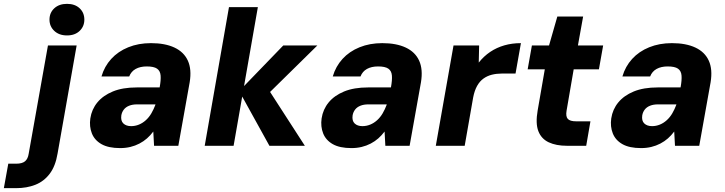

<svg xmlns="http://www.w3.org/2000/svg" viewBox="-132 -757 3765 997"><path d="M-112 220 -89 93H-48Q-17 93 -2 80.5Q13 68 17 41L117 -521H266L167 40Q156 106 126 145.5Q96 185 51.5 202.5Q7 220 -48 220ZM216 -573Q175 -573 150 -596.5Q125 -620 125 -655Q125 -691 150 -714Q175 -737 216 -737Q257 -737 281.5 -714Q306 -691 306 -655Q306 -620 281.5 -596.5Q257 -573 216 -573Z M492 12Q431 12 395 -8.5Q359 -29 345 -64.5Q331 -100 337 -142Q344 -189 373.5 -225Q403 -261 454 -282Q505 -303 578 -303H697Q704 -341 702 -365Q700 -389 683.5 -400.5Q667 -412 630 -412Q596 -412 572.5 -399Q549 -386 539 -360H395Q410 -412 445.5 -451Q481 -490 534 -511.5Q587 -533 652 -533Q725 -533 774 -510Q823 -487 843.5 -442Q864 -397 853 -330L794 0H668L664 -74Q649 -54 631.5 -38.5Q614 -23 592 -11.5Q570 0 545 6Q520 12 492 12ZM549 -102Q570 -102 589.5 -110Q609 -118 625.5 -133Q642 -148 654 -168.5Q666 -189 675 -213V-215H580Q556 -215 538.5 -208Q521 -201 511 -188Q501 -175 498 -158Q494 -130 508.5 -116Q523 -102 549 -102Z M1267 0 1110 -284 1339 -521H1516L1214 -224L1234 -336L1451 0ZM931 0 1057 -720H1207L1081 0Z M1693 12Q1632 12 1596 -8.5Q1560 -29 1546 -64.5Q1532 -100 1538 -142Q1545 -189 1574.5 -225Q1604 -261 1655 -282Q1706 -303 1779 -303H1898Q1905 -341 1903 -365Q1901 -389 1884.5 -400.5Q1868 -412 1831 -412Q1797 -412 1773.5 -399Q1750 -386 1740 -360H1596Q1611 -412 1646.5 -451Q1682 -490 1735 -511.5Q1788 -533 1853 -533Q1926 -533 1975 -510Q2024 -487 2044.5 -442Q2065 -397 2054 -330L1995 0H1869L1865 -74Q1850 -54 1832.5 -38.5Q1815 -23 1793 -11.5Q1771 0 1746 6Q1721 12 1693 12ZM1750 -102Q1771 -102 1790.5 -110Q1810 -118 1826.5 -133Q1843 -148 1855 -168.5Q1867 -189 1876 -213V-215H1781Q1757 -215 1739.5 -208Q1722 -201 1712 -188Q1702 -175 1699 -158Q1695 -130 1709.5 -116Q1724 -102 1750 -102Z M2131 0 2223 -521H2356L2354 -432Q2380 -465 2413.5 -487.5Q2447 -510 2487 -521.5Q2527 -533 2573 -533L2545 -375H2472Q2446 -375 2422 -369Q2398 -363 2378.5 -349Q2359 -335 2345.5 -311Q2332 -287 2325 -251L2281 0Z M2812 0Q2756 0 2717.5 -18Q2679 -36 2663.5 -76Q2648 -116 2660 -184L2697 -397H2608L2630 -521H2719L2762 -671H2896L2869 -521H3000L2978 -397H2847L2810 -182Q2805 -152 2816.5 -139.5Q2828 -127 2860 -127H2934L2912 0Z M3197 12Q3136 12 3100 -8.5Q3064 -29 3050 -64.5Q3036 -100 3042 -142Q3049 -189 3078.5 -225Q3108 -261 3159 -282Q3210 -303 3283 -303H3402Q3409 -341 3407 -365Q3405 -389 3388.5 -400.5Q3372 -412 3335 -412Q3301 -412 3277.5 -399Q3254 -386 3244 -360H3100Q3115 -412 3150.5 -451Q3186 -490 3239 -511.5Q3292 -533 3357 -533Q3430 -533 3479 -510Q3528 -487 3548.5 -442Q3569 -397 3558 -330L3499 0H3373L3369 -74Q3354 -54 3336.5 -38.5Q3319 -23 3297 -11.5Q3275 0 3250 6Q3225 12 3197 12ZM3254 -102Q3275 -102 3294.5 -110Q3314 -118 3330.5 -133Q3347 -148 3359 -168.5Q3371 -189 3380 -213V-215H3285Q3261 -215 3243.5 -208Q3226 -201 3216 -188Q3206 -175 3203 -158Q3199 -130 3213.5 -116Q3228 -102 3254 -102Z"/></svg>

Font: DM Sans 10pt Black
Style: Italic
Weight: 900
Italic angle: -10°
Version: Version 4.004;gftools[0.9.30]